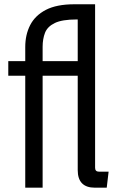

<svg xmlns="http://www.w3.org/2000/svg" viewBox="-20 -850 540 895"><path d="M97.7 24.9V-497.1H18.6V-564.9H97.7V-630.9Q97.7 -688 120.6 -732.9Q143.6 -777.8 193.8 -804Q244.1 -830.1 326.7 -830.1H423.3V-67.9Q423.3 -49.8 441.4 -49.8H486.3L477.5 24.9H422.4Q342.3 24.9 342.3 -57.1V-497.1H178.7V24.9ZM178.7 -564.9H342.3V-759.3H337.4Q269.5 -759.3 235.4 -742.7Q201.2 -726.1 189.9 -697.3Q178.7 -668.5 178.7 -631.8Z"/></svg>

Font: BIZ UDGothic
Style: Regular
Weight: 400
Monospace: yes
Designer: TypeBank Co., Ltd.
Foundry: Morisawa Inc.
Version: Version 1.05